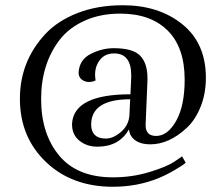

<svg xmlns="http://www.w3.org/2000/svg" viewBox="-20 -701 853 733"><path d="M352 -141Q311 -141 282.5 -164.5Q254 -188 255 -229Q262 -341 478 -341L481 -405Q481 -409 481 -413Q481 -497 416 -497Q381 -497 362 -473Q343 -449 343 -416Q343 -406 345 -394Q334 -388 319 -388Q304 -388 292 -397.5Q280 -407 280 -424Q283 -473 326 -495Q369 -517 414 -517Q487 -517 515 -488.5Q543 -460 543 -402Q543 -398 543 -394L536 -227Q534 -182 576 -182Q620 -182 652.5 -239.5Q685 -297 685 -397Q685 -520 620 -584.5Q555 -649 439 -649Q362 -649 302 -621.5Q242 -594 207 -548Q137 -456 137 -323Q137 -190 206 -107Q275 -24 411 -24Q484 -24 550 -44Q616 -64 646 -84L675 -104L689 -80Q680 -71 646.5 -51.5Q613 -32 583 -20Q503 12 411 12Q254 12 155 -83Q56 -178 56 -324Q56 -466 152 -570Q199 -621 275.5 -651Q352 -681 449 -681Q586 -681 676 -608.5Q766 -536 766 -404Q766 -343 745.5 -292.5Q725 -242 692 -212Q625 -150 554 -150Q498 -150 478 -186Q474 -195 472 -207Q435 -141 352 -141ZM328 -225Q328 -200 342 -186Q356 -172 384 -172Q412 -172 441.5 -197Q471 -222 474 -260L477 -322Q328 -322 328 -225Z"/></svg>

Font: Rufina
Style: Regular
Weight: 400
Designer: Martin Sommaruga
Foundry: Martin Sommaruga
Version: Version 1.001